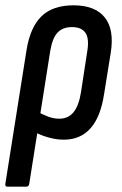

<svg xmlns="http://www.w3.org/2000/svg" viewBox="-26 -518 458 723"><path d="M2 185Q-7 185 -6 175L74 -330Q88 -416 130.5 -457Q173 -498 251 -498Q331 -498 368 -453Q405 -408 391 -319L366 -164Q353 -78 315 -35Q277 8 214 8Q186 8 156 -0.5Q126 -9 103 -22L114 -98Q132 -88 153.5 -79.5Q175 -71 197 -71Q231 -71 251 -95.5Q271 -120 279 -171L302 -321Q311 -372 296 -394Q281 -416 245 -416Q210 -416 190.5 -395Q171 -374 163 -325L84 175Q82 185 73 185Z"/></svg>

Font: Sofia Sans Condensed SemiBold
Style: Italic
Weight: 600
Italic angle: -9°
Version: Version 4.100